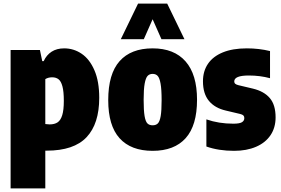

<svg xmlns="http://www.w3.org/2000/svg" viewBox="-20 -828 1562 1068"><path d="M39 -550H202L215 -488H223Q238.5 -522 267.2 -540.5Q296 -559 337 -559Q390 -559 434.2 -529Q478.5 -499 505.2 -437.2Q532 -375.5 532 -284Q532 -139.5 461.5 -64.8Q391 10 240 10H232V220H39ZM335 -267Q335 -319 327.2 -347.8Q319.5 -376.5 305.5 -387.2Q291.5 -398 270 -398Q248.5 -398 232 -388V-138Q248 -136 256 -136Q283.5 -136 300.5 -147.5Q317.5 -159 326.2 -187.5Q335 -216 335 -267Z M582 -271Q582 -416.5 645.2 -487.8Q708.5 -559 829 -559Q948.5 -559 1012.2 -486.5Q1076 -414 1076 -273Q1076 -130 1012.8 -59.5Q949.5 11 829 11Q708.5 11 645.2 -59Q582 -129 582 -271ZM879 -271Q879 -331 873.2 -362.8Q867.5 -394.5 857 -405.8Q846.5 -417 829 -417Q811.5 -417 801 -405.8Q790.5 -394.5 784.8 -363.2Q779 -332 779 -273Q779 -213.5 784.2 -182.8Q789.5 -152 800 -141.5Q810.5 -131 829 -131Q847.5 -131 858 -141.5Q868.5 -152 873.8 -182.2Q879 -212.5 879 -271ZM1006 -610H878L829 -721L780 -610H652L748 -808H910Z M1128 -13V-164Q1197 -140 1278 -140Q1312 -140 1325.5 -148Q1339 -156 1339 -171Q1339 -180.5 1333.8 -185.8Q1328.5 -191 1316 -194L1236 -213Q1175 -227 1142 -267Q1109 -307 1109 -376Q1109 -432 1136.8 -473Q1164.5 -514 1219.2 -536.5Q1274 -559 1353 -559Q1420.5 -559 1482 -544V-393Q1426.5 -408 1364 -408Q1283 -408 1283 -375Q1283 -366.5 1288.8 -361.8Q1294.5 -357 1307 -354L1387 -335Q1449 -320 1481 -282.2Q1513 -244.5 1513 -175Q1513 -118 1484.8 -76Q1456.5 -34 1404.2 -11.5Q1352 11 1282 11Q1196 11 1128 -13Z"/></svg>

Font: Encode Sans Condensed Black
Style: Regular
Weight: 900
Width: 3
Designer: Multiple Designers
Foundry: Impallari Type
Version: Version 2.000